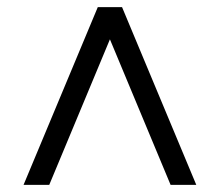

<svg xmlns="http://www.w3.org/2000/svg" viewBox="-20 -661 616 538"><path d="M46 -143 254 -641H322L530 -143H458L275 -582H301L118 -143Z"/></svg>

Font: Nunitoga
Style: Medium
Weight: 500
Designer: Vernon Adams
Foundry: Vernon Adams
Version: Version 1.0